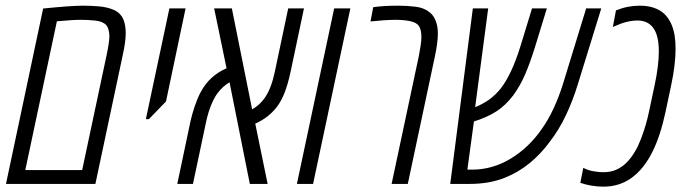

<svg xmlns="http://www.w3.org/2000/svg" viewBox="-20 -660 2464 689"><path d="M1.5 0 134.8 -629.4Q182.6 -634.3 219.2 -637Q255.9 -639.6 277.8 -639.6Q305.2 -639.6 335 -637.2Q364.7 -634.8 388.7 -624.3Q412.6 -613.8 422.9 -589.8Q431.2 -569.8 431.2 -540.5Q431.2 -510.7 420.4 -461.9L322.3 0ZM70.8 -49.8H274.9L362.8 -463.4Q372.6 -510.3 372.6 -530.3Q372.6 -539.6 369.9 -551.3Q367.2 -563 361.3 -569.8Q348.6 -583.5 321.8 -586.2Q294.9 -588.9 269.5 -588.9Q252 -588.9 231.9 -587.4Q211.9 -585.9 184.1 -583.5Z M503.4 -232.4 587.9 -629.9H646L575.7 -295.9L514.2 -232.4Z M616.2 0 663.1 -222.7Q668.9 -249.5 678.5 -277.8Q688 -306.2 699.7 -328.6Q731 -388.2 793 -415L748.5 -629.9H812L884.8 -267.6Q912.6 -283.2 930.7 -309.6Q953.6 -342.8 966.3 -402.8L1014.2 -629.9H1070.8L1022.5 -400.9Q1012.7 -356.4 1001 -326.7Q989.3 -296.9 973.6 -276.4Q943.4 -237.3 896 -216.3L940.4 0H876.5L803.7 -364.7Q778.8 -350.1 760.3 -325.2Q733.4 -287.6 719.2 -220.7L672.4 0Z M1045.4 0 1179.2 -629.9H1237.3L1103.5 0Z M1385.3 0 1482.9 -458.5Q1486.3 -475.6 1489.3 -495.4Q1492.2 -515.1 1492.2 -526.4Q1492.2 -554.2 1482.9 -567.4Q1476.6 -575.7 1463.9 -580.6Q1452.1 -585 1435.1 -586.9Q1418 -588.9 1400.9 -588.9Q1381.8 -588.9 1356.4 -587.2Q1331.1 -585.4 1309.6 -583L1319.3 -634.3Q1340.8 -637.2 1361.8 -638.4Q1382.8 -639.6 1410.2 -639.6Q1442.4 -639.6 1472.7 -635.7Q1502.9 -631.8 1522.5 -615.2Q1535.2 -605 1542 -588.9Q1551.3 -568.4 1551.3 -539.6Q1551.3 -507.3 1540.5 -457L1443.4 0Z M1595.7 0 1676.8 -629.9H1731.9L1685.1 -275.4Q1712.9 -286.6 1735.1 -302.5Q1757.3 -318.4 1776.4 -341.8Q1815.9 -392.1 1847.2 -492.7L1889.2 -629.9H1942.4L1899.4 -489.7Q1882.3 -434.6 1864.3 -392.8Q1846.2 -351.1 1821.8 -317.9Q1794.9 -282.2 1761.5 -260.5Q1728 -238.8 1680.7 -224.1L1657.2 -51.3H1674.8Q1746.6 -51.3 1811.5 -90.1Q1876.5 -128.9 1923.3 -195.8Q1947.3 -229.5 1966.6 -271Q1985.8 -312.5 2000 -357.9L2083.5 -629.9H2137.7L2053.2 -356.4Q2035.2 -297.9 2010.5 -245.8Q1985.8 -193.8 1952.6 -150.9Q1920.4 -106.9 1879.9 -74Q1839.4 -41 1790 -21.5Q1761.2 -10.3 1730 -5.1Q1698.7 0 1665.5 0Z M2145 9.8Q2103 9.8 2062.5 -3.9L2073.2 -58.1Q2074.2 -57.1 2075 -56.6Q2075.7 -56.2 2077.1 -55.7Q2090.8 -48.8 2109.9 -45.4Q2128.9 -42 2144.5 -42Q2173.3 -42 2194.3 -52.2Q2215.3 -62.5 2230.5 -78.6Q2260.3 -109.9 2279.5 -159.9Q2298.8 -210 2309.1 -259.8L2329.1 -354Q2336.4 -387.7 2340.3 -418.7Q2344.2 -449.7 2344.2 -476.1Q2344.2 -533.2 2323.7 -560.5Q2304.2 -586.4 2267.6 -586.4Q2230 -586.4 2185.5 -565.9Q2183.6 -565.4 2182.4 -564.7Q2181.2 -564 2179.2 -563L2190.4 -622.6Q2231.4 -639.6 2275.9 -639.6Q2331.5 -639.6 2363.3 -610.8Q2392.6 -583 2400.9 -532.7Q2404.3 -511.7 2404.3 -484.4Q2404.3 -427.7 2388.2 -352.5L2368.2 -258.3Q2350.1 -172.9 2321.3 -115.2Q2291.5 -55.2 2248 -22.9Q2204.1 9.8 2145 9.8Z"/></svg>

Font: Open Sans Condensed Light
Style: Italic
Weight: 300
Width: 3
Italic angle: -12°
Designer: Monotype Design Team
Foundry: Monotype Imaging Inc.
Version: Version 3.000; ttfautohint (v1.8.4)